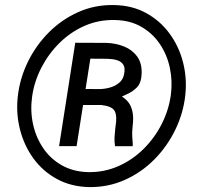

<svg xmlns="http://www.w3.org/2000/svg" viewBox="-20 -741 802 771"><path d="M400.4 -319.3H291L300.8 -383.8L381.3 -383.3Q401.4 -383.8 422.1 -389.6Q442.9 -395.5 458.7 -408.7Q474.6 -421.9 478.5 -444.3Q483.4 -468.8 474.9 -481.7Q466.3 -494.6 449.5 -499.5Q432.6 -504.4 411.6 -504.9L342.8 -505.4L287.6 -154.3H217.3L282.2 -569.3L407.2 -568.8Q445.8 -567.4 478.5 -554.2Q511.2 -541 530.8 -514.2Q550.3 -487.3 548.8 -445.3Q547.4 -408.2 529.8 -390.1Q512.2 -372.1 486.3 -361.1Q460.4 -350.1 435.1 -335.4Q432.6 -334.5 430.9 -332.5Q429.2 -330.6 427.2 -329.1Q422.9 -325.7 418.9 -323.5Q415 -321.3 410.6 -320.3Q406.2 -319.3 400.4 -319.3ZM389.2 -318.8 399.9 -371.1Q456.5 -369.6 487.3 -339.6Q518.1 -309.6 514.2 -251.5L511.7 -224.1Q510.3 -208 511 -193.4Q511.7 -178.7 513.2 -162.6L512.7 -153.8H441.9Q439 -171.9 439.9 -189.5Q440.9 -207 442.9 -225.1L446.3 -252Q449.2 -287.1 436 -301.3Q422.9 -315.4 389.2 -318.8ZM108.9 -352.5Q101.1 -296.4 112.5 -243.2Q124 -189.9 153.1 -146.7Q182.1 -103.5 228 -77.4Q273.9 -51.3 334.5 -49.8Q398.4 -48.8 455.1 -73.7Q511.7 -98.6 556.2 -142.6Q600.6 -186.5 629.2 -242.7Q657.7 -298.8 666 -359.4Q673.3 -415 662.1 -468.3Q650.9 -521.5 621.6 -564.7Q592.3 -607.9 546.9 -633.8Q501.5 -659.7 440.9 -660.6Q377 -662.1 320.3 -637.5Q263.7 -612.8 219.2 -568.8Q174.8 -524.9 146 -469Q117.2 -413.1 108.9 -352.5ZM51.3 -352.5Q59.1 -425.3 91.6 -491.9Q124 -558.6 175.8 -610.6Q227.5 -662.6 294.2 -692.4Q360.8 -722.2 437 -720.7Q509.8 -719.7 566.2 -689Q622.6 -658.2 660.4 -606.9Q698.2 -555.7 714.8 -491.5Q731.4 -427.2 724.1 -358.9Q716.3 -286.6 683.8 -219.7Q651.4 -152.8 599.6 -100.6Q547.9 -48.3 481.2 -18.6Q414.6 11.2 338.4 10.3Q265.6 8.8 209 -22Q152.3 -52.7 114.7 -104.2Q77.1 -155.8 60.5 -220.2Q43.9 -284.7 51.3 -352.5Z"/></svg>

Font: Roboto
Style: Bold Italic
Weight: 700
Italic angle: -12°
Designer: Christian Robertson
Foundry: Google
Version: Version 3.0